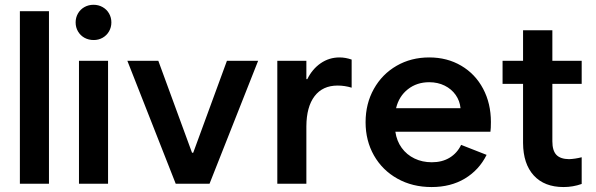

<svg xmlns="http://www.w3.org/2000/svg" viewBox="-20 -753 2444 787"><path d="M61.5 -707H180.7V0H61.5Z M303.7 -503.9H422.9V0H303.7ZM290 -661.1Q290 -681.2 299.6 -697.8Q309.1 -714.4 325.9 -723.9Q342.8 -733.4 363.3 -733.4Q383.8 -733.4 400.6 -723.9Q417.5 -714.4 427 -697.8Q436.5 -681.2 436.5 -661.1Q436.5 -641.1 427 -624.5Q417.5 -607.9 400.9 -598.4Q384.3 -588.9 364.3 -588.9Q343.3 -588.9 326.4 -598.1Q309.6 -607.4 299.8 -624Q290 -640.6 290 -661.1Z M502 -503.9H628.9L767.1 -127H772L910.2 -503.9H1038.1L838.9 0H700.2Z M1116.7 -503.9H1235.8V-428.7H1239.7Q1259.8 -469.7 1294.4 -493.7Q1329.1 -517.6 1371.6 -517.6Q1396 -517.6 1421.4 -508.8V-393.6Q1393.1 -402.3 1363.8 -402.3Q1302.7 -402.3 1269.5 -358.9Q1236.3 -315.4 1235.8 -235.4V0H1116.7Z M1478.5 -252Q1478.5 -328.1 1512.5 -388.7Q1546.4 -449.2 1605.7 -483.4Q1665 -517.6 1739.3 -517.6Q1813 -517.6 1870.6 -483.6Q1928.2 -449.7 1960.2 -389.4Q1992.2 -329.1 1992.2 -252.9Q1992.2 -225.6 1990.2 -212.9H1600.6Q1606 -175.3 1626.5 -147Q1647 -118.7 1679 -103.3Q1710.9 -87.9 1750 -87.9Q1792.5 -87.9 1823.2 -106.7Q1854 -125.5 1870.1 -159.2L1974.6 -118.2Q1943.8 -56.2 1885.7 -21.2Q1827.6 13.7 1749 13.7Q1670.4 13.7 1608.9 -20.8Q1547.4 -55.2 1512.9 -115.7Q1478.5 -176.3 1478.5 -252ZM1867.7 -309.6Q1864.7 -339.8 1847.7 -364Q1830.6 -388.2 1802.5 -402.1Q1774.4 -416 1739.3 -416Q1688.5 -416 1651.9 -387.2Q1615.2 -358.4 1603.5 -309.6Z M2040 -503.9H2124V-628.9H2244.1V-503.9H2364.3V-409.2H2244.1V-173.8Q2244.1 -135.7 2260.5 -118.4Q2276.9 -101.1 2312.5 -100.6Q2337.4 -101.6 2364.3 -108.4V1Q2328.6 13.7 2290 13.7Q2211.4 13.7 2168 -33.7Q2124.5 -81.1 2124 -167V-409.2H2040Z"/></svg>

Font: Wanted Sans SemiBold
Style: Regular
Weight: 600
Designer: Original Design by Kil Hyung-jin and Kang Hanbin, Wanted Lab, Inc; Hangeul from Source Han Sans by Jang Soo-young and Ka
Foundry: Wanted Lab, Inc.
Version: Version 1.003